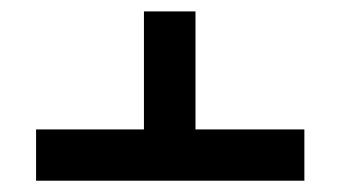

<svg xmlns="http://www.w3.org/2000/svg" viewBox="-20 -571 602 340"><path d="M519 -251H43.9V-341.8H234.9V-550.8H326.2V-341.8H519Z"/></svg>

Font: Arial
Style: Regular
Weight: 400
Designer: Steve Matteson
Foundry: Ascender Corporation
Version: Version 2.00.3